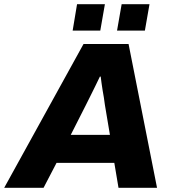

<svg xmlns="http://www.w3.org/2000/svg" viewBox="-58 -897 824 917"><path d="M-38 0 341 -687H556L692 0H508L488 -119H212L150 0ZM280 -253H467L443 -396Q441 -414 438 -431.5Q435 -449 432 -466.5Q429 -484 427 -500Q425 -516 423 -531H419Q409 -510 397 -485.5Q385 -461 373.5 -438Q362 -415 352 -395ZM289 -751 310 -877H443L421 -751ZM501 -751 523 -877H656L634 -751Z"/></svg>

Font: Archivo SemiBold ExtraBold
Style: Italic
Weight: 800
Italic angle: -10°
Version: Version 2.001